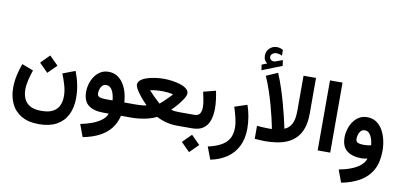

<svg xmlns="http://www.w3.org/2000/svg" viewBox="-97 -1242 3871 1841"><g transform="rotate(10 1838.5 -321.0)"><path d="M339.8 -451.9 255.5 -367.2 339.8 -282.9 424.5 -367.2ZM346 86.2Q275.3 86.2 234.9 62.3Q194.4 38.5 177.4 -1.5Q160.4 -41.5 160.4 -89.6Q160.4 -132.7 172.2 -181.7Q183.9 -230.8 201.1 -281L90.4 -323.8Q67.5 -264.1 55.1 -203.4Q42.7 -142.6 42.7 -85.6Q42.7 -0.3 74.6 67.8Q106.5 136 173.7 175.9Q240.9 215.8 346 215.8Q448.1 215.8 516.7 178Q585.2 140.2 619.9 71Q654.6 1.7 654.6 -92.4Q654.6 -154.4 643.1 -215.7Q631.6 -277 604.7 -348.2L483.5 -302.3Q503.1 -254.3 519.7 -198.3Q536.4 -142.3 536.4 -88.5Q536.4 -39.5 519 0.1Q501.7 39.6 460.2 62.9Q418.6 86.2 346 86.2Z M919.4 -395Q873.8 -395 839.6 -373.8Q805.4 -352.6 782.9 -318.6Q760.3 -284.6 749.2 -245.4Q738 -206.2 738 -170.1Q738 -81 788.8 -40.5Q839.6 0 937 0H988.6Q976.6 35.3 941 63.5Q905.4 91.7 852.7 112.1Q800.1 132.5 736.3 145L781 265.4Q877 246.7 943.5 211.3Q1009.9 176 1050.4 123.4Q1090.8 70.7 1107.8 0H1157.8V-131.2H1116.9Q1113.6 -185.9 1099.2 -233.8Q1084.7 -281.7 1059.6 -317.9Q1034.5 -354.2 999.3 -374.6Q964.1 -395 919.4 -395ZM935.4 -131.2Q897.5 -131.2 875.5 -139.3Q853.5 -147.4 853.5 -175Q853.5 -192.7 859.4 -213.8Q865.3 -235 879.7 -250.3Q894 -265.7 918.3 -265.7Q939.1 -265.7 954 -254.6Q968.9 -243.4 978.8 -224.1Q988.7 -204.8 994.5 -180.8Q1000.4 -156.9 1002.6 -131.2Z M1452 -301.5Q1475.8 -301.5 1505.2 -298.9Q1534.6 -296.3 1564.5 -289.1Q1547.7 -270.2 1528.3 -250.7Q1508.9 -231.2 1491.4 -215Q1473.9 -198.9 1462.8 -189Q1451.7 -179.1 1451.7 -179.1Q1451.7 -179.1 1433.1 -196Q1414.5 -213 1388.4 -238.3Q1362.3 -263.6 1339.8 -289.1Q1370 -296.3 1399.2 -298.9Q1428.4 -301.5 1452 -301.5ZM1451.7 -420.9Q1413.2 -420.9 1370.6 -415.1Q1327.9 -409.3 1290.3 -397.3Q1252.7 -385.2 1229.4 -366.1Q1206.1 -347 1206.1 -320.4Q1206.1 -308.2 1214.8 -290.3Q1223.5 -272.4 1237.5 -252.1Q1251.6 -231.8 1268.3 -211.1Q1285 -190.5 1301.7 -172.4Q1318.4 -154.3 1332.1 -140.9Q1315.5 -136.4 1292.8 -134.2Q1270 -132 1249.1 -131.6Q1228.1 -131.2 1215.8 -131.2H1138.2V0H1215.3Q1253.2 0 1296 -5.7Q1338.9 -11.4 1379.7 -22.6Q1420.4 -33.8 1451.7 -50.1Q1497 -26.1 1547.7 -13Q1598.4 0 1654.3 0H1730V-131.2H1653.8Q1636.2 -131.2 1615.2 -132.8Q1594.2 -134.5 1571.6 -140.6Q1585.2 -153.6 1602.1 -171.9Q1619 -190.2 1635.7 -210.6Q1652.4 -231.1 1666.4 -251.4Q1680.5 -271.7 1689.1 -289.8Q1697.7 -307.8 1697.7 -320.4Q1697.7 -347 1674.1 -366.1Q1650.4 -385.2 1613 -397.3Q1575.6 -409.3 1532.9 -415.1Q1490.3 -420.9 1451.7 -420.9Z M1710 -131.2V0H1733.4V-131.2ZM1810.5 60.8 1726.2 145.5 1810.5 229.9 1895.2 145.5ZM1798.2 0Q1868.3 0 1908.7 -29.3Q1949.1 -58.5 1966.2 -109.1Q1983.3 -159.6 1983.3 -223.5Q1983.3 -263.3 1978 -306.8Q1972.6 -350.4 1963.3 -395.1L1843.6 -364.3Q1851.7 -326.7 1859.3 -287.9Q1866.8 -249.2 1866.8 -216.4Q1866.8 -179.3 1852.3 -155.2Q1837.7 -131.2 1798.5 -131.2H1720.2V0Z M2023.8 265.7Q2116.4 247.3 2183.3 201.2Q2250.2 155.1 2286.2 82.2Q2322.2 9.3 2322.2 -89.1Q2322.2 -143.8 2312.4 -202.7Q2302.5 -261.6 2283.8 -314.4L2162 -274.5Q2178.1 -226.8 2191.1 -173.2Q2204.1 -119.6 2204.1 -75.8Q2204.1 -10.8 2177.8 32.6Q2151.4 76 2100.9 102.8Q2050.4 129.6 1978.1 145.4Z M2401.3 -737.2 2350.2 -717.5 2358.1 -664 2551.4 -740.4 2543.5 -795.4 2474.1 -770.3Q2473 -769.8 2472.1 -769.5Q2471.2 -769.1 2470.2 -769.1Q2444.2 -765.6 2431.5 -777.5Q2418.7 -789.4 2418.2 -802.9Q2418.2 -825.7 2435.1 -837.5Q2451.9 -849.4 2471.6 -849.4Q2485.8 -849.4 2499.1 -846.3Q2512.5 -843.2 2527.6 -835.4L2527.1 -891.3Q2512.8 -899.6 2498.7 -903.9Q2484.6 -908.3 2464.7 -908.3Q2426.3 -908.3 2396.3 -880.4Q2366.2 -852.6 2366.2 -809.2Q2366.2 -782.7 2375.4 -766.6Q2384.7 -750.5 2401.3 -737.2ZM2508.9 0Q2565.2 0 2619.9 -7.9Q2674.5 -15.8 2722.7 -36.4Q2770.9 -57 2807.6 -94.4Q2844.3 -131.8 2865.3 -190.4Q2886.4 -249 2886.4 -333V-682.3H2764.8V-337.8Q2764.8 -284.3 2754.3 -246.9Q2743.9 -209.4 2723.2 -185.7Q2702.5 -161.9 2672.1 -150Q2672.1 -150 2665.4 -182.1Q2658.7 -214.1 2645.7 -268.3Q2632.8 -322.5 2614.2 -389.8Q2595.6 -457.2 2572 -529.2Q2548.4 -601.1 2520.2 -667.6L2408.4 -618.9Q2436.8 -555.5 2459.8 -487.1Q2482.9 -418.7 2500.6 -354.6Q2518.4 -290.4 2530.5 -238.8Q2542.5 -187.2 2548.7 -156.9Q2554.8 -126.6 2554.8 -126.6Q2547.7 -126.2 2538.7 -126Q2529.8 -125.8 2518.7 -125.8Q2496.7 -125.8 2468 -127.4Q2439.2 -128.9 2408.9 -131.6V-5.6Q2434.4 -3.6 2459.2 -1.8Q2484 0 2508.9 0Z M3144.7 -682.3H3022.5V-0.5H3144.7Z M3635.7 -103.7Q3635.7 -158.7 3623.6 -210.9Q3611.6 -263 3587.1 -305.2Q3562.7 -347.4 3525.1 -372.2Q3487.5 -397 3436.2 -397Q3391.8 -397 3357.8 -376.3Q3323.7 -355.6 3300.8 -321.9Q3277.9 -288.2 3266.3 -248.4Q3254.6 -208.5 3254.6 -170.1Q3254.6 -79.7 3306.4 -39.3Q3358.2 1.1 3449.7 1.1Q3462 1.1 3477.3 -1.1Q3492.6 -3.4 3506.2 -6.6Q3495.1 30.5 3461 60Q3427 89.6 3374.1 110.7Q3321.1 131.7 3252.9 145L3297.6 265.4Q3402.5 245.3 3478.4 200.7Q3554.3 156 3595 81.3Q3635.7 6.6 3635.7 -103.7ZM3448.5 -129.6Q3413.6 -129.6 3391.8 -138.3Q3370.1 -147 3370.1 -175Q3370.1 -192 3375.8 -214Q3381.6 -236 3395.8 -252.5Q3409.9 -269 3435.2 -269Q3456.3 -269 3471.2 -257.4Q3486 -245.7 3495.7 -226.3Q3505.5 -206.9 3511.2 -183.9Q3517 -160.8 3519.1 -138Q3506 -134.6 3487.7 -132.1Q3469.4 -129.6 3448.5 -129.6Z"/></g></svg>

Font: Vazirmatn NL
Style: Regular
Weight: 400
Designer: Saber Rastikerdar
Foundry: Saber Rastikerdar
Version: Version 33.003